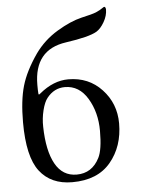

<svg xmlns="http://www.w3.org/2000/svg" viewBox="-52 -743 599 799"><g transform="rotate(-5 247.5 -343.5)"><path d="M221 -383Q176 -383 146 -345Q133 -329 124.5 -295Q116 -261 117 -226Q119 -126 149.5 -71Q180 -16 239 -16Q303 -16 334 -77Q351 -110 351 -189Q351 -266 316 -324.5Q281 -383 221 -383ZM118 -366Q176 -414 238 -414Q323 -414 378 -355Q433 -296 433 -213Q433 -117 378.5 -51.5Q324 14 218 14Q129 14 82 -47Q35 -108 35 -252Q35 -343 52.5 -403.5Q70 -464 118 -533Q156 -586 212.5 -620Q269 -654 316 -665Q361 -675 377 -681.5Q393 -688 410 -700Q415 -703 417.5 -699Q420 -695 420 -690Q420 -664 405 -638Q390 -612 372 -601Q340 -582 242 -568Q108 -549 108 -402Q108 -378 109 -367Q109 -357 118 -366Z"/></g></svg>

Font: EB Garamond 12 All SC
Style: AllSC
Weight: 400
Version: Version 0.016 ; ttfautohint (v0.97) -l 8 -r 50 -G 200 -x 0 -